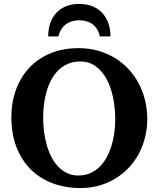

<svg xmlns="http://www.w3.org/2000/svg" viewBox="-20 -929 796 965"><path d="M559.1 -328.1Q559.1 -386.7 548.1 -439.7Q537.1 -492.7 515.1 -532.7Q493.2 -572.8 460.2 -596.4Q427.2 -620.1 383.8 -620.1Q349.1 -620.1 321.8 -608.4Q294.4 -596.7 273.7 -576.4Q252.9 -556.2 238.3 -528.8Q223.6 -501.5 214.4 -470Q205.1 -438.5 200.9 -404.5Q196.8 -370.6 196.8 -336.9Q196.8 -301.3 201.4 -266.1Q206.1 -231 215.3 -198.7Q224.6 -166.5 239.3 -138.7Q253.9 -110.8 273.4 -90.6Q293 -70.3 318.1 -58.6Q343.3 -46.9 374 -46.9Q407.2 -46.9 434.1 -58.8Q460.9 -70.8 481.4 -91.3Q502 -111.8 516.6 -139.2Q531.2 -166.5 540.8 -197.8Q550.3 -229 554.7 -262.5Q559.1 -295.9 559.1 -328.1ZM720.2 -332Q720.2 -260.3 696 -197Q671.9 -133.8 627.4 -86.4Q583 -39.1 521 -11.5Q459 16.1 383.8 16.1Q309.1 16.1 245.4 -7.6Q181.6 -31.2 135.5 -76.7Q89.4 -122.1 63.2 -188.5Q37.1 -254.9 37.1 -339.8Q37.1 -413.6 60.1 -477.3Q83 -541 126.2 -587.4Q169.4 -633.8 232.2 -660.4Q294.9 -687 375 -687Q426.8 -687 472.7 -674.1Q518.6 -661.1 556.9 -637.9Q595.2 -614.7 625.5 -582.3Q655.8 -549.8 676.8 -510.3Q697.8 -470.7 709 -425.5Q720.2 -380.4 720.2 -332ZM481.9 -746.1Q477.1 -768.6 466.6 -784.2Q456.1 -799.8 442.1 -809.3Q428.2 -818.8 411.6 -823Q395 -827.1 377.9 -827.1Q361.3 -827.1 345 -823Q328.6 -818.8 314.5 -809.3Q300.3 -799.8 289.6 -784.2Q278.8 -768.6 273.9 -746.1H222.2Q222.2 -779.8 231.7 -809.6Q241.2 -839.4 260.7 -861.6Q280.3 -883.8 309.3 -896.5Q338.4 -909.2 377.9 -909.2Q417.5 -909.2 447 -896.5Q476.6 -883.8 496.1 -861.6Q515.6 -839.4 525.4 -809.6Q535.2 -779.8 535.2 -746.1Z"/></svg>

Font: Charis SIL
Style: Bold
Weight: 700
Foundry: SIL International
Version: Version 4.112